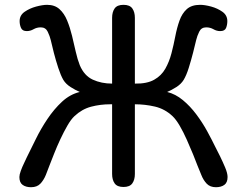

<svg xmlns="http://www.w3.org/2000/svg" viewBox="-20 -783 1040 807"><path d="M110.4 3.9Q88.9 3.9 75.2 -5.9Q61.5 -15.6 61.5 -39.1Q61.5 -48.8 67.4 -64.9Q73.2 -81.1 81.1 -97.2Q88.9 -113.3 92.8 -122.1Q109.4 -155.3 130.4 -198.2Q151.4 -241.2 179.2 -282.7Q207 -324.2 240.7 -355.5Q274.4 -386.7 315.4 -396.5Q296.9 -404.3 276.9 -417Q256.8 -429.7 246.1 -447.3Q235.4 -465.8 225.1 -497.1Q214.8 -528.3 206.5 -560.5Q198.2 -592.8 193.4 -614.3Q189.5 -630.9 180.7 -649.4Q171.9 -668 151.4 -668Q134.8 -668 121.1 -660.2Q107.4 -652.3 92.8 -652.3Q74.2 -652.3 68.4 -665.5Q62.5 -678.7 62.5 -694.3Q62.5 -718.8 83.5 -733.4Q104.5 -748 131.8 -755.4Q159.2 -762.7 177.7 -762.7Q210 -762.7 230 -744.6Q250 -726.6 262.2 -696.8Q274.4 -667 282.7 -632.8Q291 -598.6 298.3 -565.9Q305.7 -533.2 315.4 -508.8Q334 -464.8 370.1 -448.2Q406.2 -431.6 451.2 -431.6V-708Q451.2 -732.4 461.9 -747.6Q472.7 -762.7 499 -762.7Q525.4 -762.7 536.1 -747.6Q546.9 -732.4 546.9 -708V-431.6Q597.7 -430.7 627.9 -447.8Q658.2 -464.8 674.8 -494.1Q691.4 -523.4 700.7 -559.1Q710 -594.7 716.8 -630.4Q723.6 -666 734.4 -696.3Q745.1 -726.6 765.1 -744.6Q785.2 -762.7 821.3 -762.7Q840.8 -762.7 867.7 -755.4Q894.5 -748 915 -733.4Q935.5 -718.8 935.5 -694.3Q935.5 -678.7 930.2 -665.5Q924.8 -652.3 905.3 -652.3Q890.6 -652.3 877 -660.2Q863.3 -668 846.7 -668Q826.2 -668 817.4 -649.9Q808.6 -631.8 804.7 -615.2Q799.8 -593.8 791.5 -561.5Q783.2 -529.3 773.4 -498Q763.7 -466.8 752 -447.3Q741.2 -429.7 721.2 -417Q701.2 -404.3 682.6 -396.5Q717.8 -387.7 748.5 -362.3Q779.3 -336.9 805.2 -302.2Q831.1 -267.6 851.1 -231Q871.1 -194.3 885.7 -164.1Q892.6 -151.4 904.3 -127.4Q916 -103.5 926.3 -79.1Q936.5 -54.7 936.5 -39.1Q936.5 -15.6 922.9 -5.9Q909.2 3.9 887.7 3.9Q863.3 3.9 849.1 -10.7Q835 -25.4 826.7 -46.4Q818.4 -67.4 810.5 -85.9Q803.7 -104.5 791.5 -134.3Q779.3 -164.1 765.1 -195.8Q751 -227.5 735.4 -254.4Q719.7 -281.2 705.1 -294.9Q672.9 -325.2 631.3 -335Q589.8 -344.7 546.9 -344.7V-51.8Q546.9 -27.3 536.1 -12.2Q525.4 2.9 499 2.9Q472.7 2.9 461.9 -12.2Q451.2 -27.3 451.2 -51.8V-344.7H443.4Q401.4 -344.7 362.8 -334.5Q324.2 -324.2 293 -294.9Q278.3 -281.2 263.2 -254.9Q248 -228.5 233.4 -197.3Q218.8 -166 207.5 -137.2Q196.3 -108.4 188.5 -88.9Q181.6 -70.3 172.9 -48.3Q164.1 -26.4 149.9 -11.2Q135.7 3.9 110.4 3.9Z"/></svg>

Font: Kosugi Maru
Style: Regular
Weight: 400
Designer: MOTOYA
Version: Version 4.002